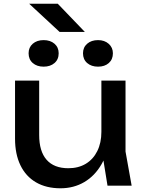

<svg xmlns="http://www.w3.org/2000/svg" viewBox="-20 -1000 771 1034"><path d="M61 -253V-566H191V-273Q191 -185 231 -139.5Q271 -94 348 -94Q402 -94 442 -118Q482 -142 504 -186.5Q526 -231 526 -290L571 -265Q563 -179 527 -116Q491 -53 434 -19.5Q377 14 306 14Q229 14 174 -18Q119 -50 90 -110Q61 -170 61 -253ZM526 -204V-566H656V-184L689 0H559ZM134 -713Q134 -745 156.5 -764.5Q179 -784 215 -784Q251 -784 273.5 -764.5Q296 -745 296 -713Q296 -680 273.5 -660.5Q251 -641 215 -641Q179 -641 156.5 -660.5Q134 -680 134 -713ZM427 -713Q427 -745 449.5 -764.5Q472 -784 508 -784Q543 -784 565.5 -764Q588 -744 588 -713Q588 -680 566 -660.5Q544 -641 508 -641Q472 -641 449.5 -660.5Q427 -680 427 -713ZM437 -828H301L137 -980H291Z"/></svg>

Font: Unbounded Variable
Style: Regular
Weight: 400
Designer: Luke Prowse, Jean-Baptiste Morizot, Fátima Lázaro, Florian Runge
Foundry: NaN
Version: Version 1.600;FEAKit 1.0